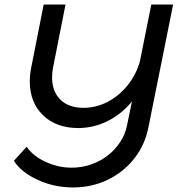

<svg xmlns="http://www.w3.org/2000/svg" viewBox="-20 -720 781 844"><path d="M741 -700 633 -163Q618 -84 570.5 -23.5Q523 37 453 70.5Q383 104 301 104Q219 104 146.5 71Q74 38 41 -13L97 -75Q125 -34 180.5 -8.5Q236 17 294 17Q354 17 406 -7.5Q458 -32 493.5 -75.5Q529 -119 539 -172L560 -274Q515 -219 454.5 -188.5Q394 -158 326 -157Q227 -157 169 -213.5Q111 -270 111 -362Q111 -391 117 -422L172 -700H268L213 -422Q209 -402 209 -379Q209 -318 245.5 -282Q282 -246 347 -246Q402 -246 452.5 -272Q503 -298 540.5 -344.5Q578 -391 595 -450L645 -700Z"/></svg>

Font: TypoPRO Montserrat Alternates
Style: Italic
Weight: 400
Italic angle: -11.3°
Designer: Julieta Ulanovsky
Foundry: Julieta Ulanovsky
Version: Version 6.001